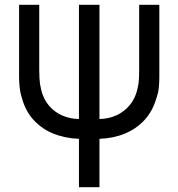

<svg xmlns="http://www.w3.org/2000/svg" viewBox="-20 -560 748 805"><path d="M311 225V22Q253.5 20 205.2 0.8Q157 -18.5 122.8 -55Q88.5 -91.5 73 -145Q64.5 -172 62.2 -196Q60 -220 60 -234V-540H144.5V-266.5Q144.5 -254.5 145.5 -231.5Q146.5 -208.5 152.5 -184Q162.5 -143.5 185.8 -116.5Q209 -89.5 241.5 -75.5Q274 -61.5 311 -61V-540H397V-61Q435 -61.5 468 -76.5Q501 -91.5 524.2 -119.5Q547.5 -147.5 556.5 -188Q562 -211 562.8 -233.2Q563.5 -255.5 563.5 -266.5V-540H648V-234Q648 -218 646.2 -195.5Q644.5 -173 635 -146Q619.5 -93.5 585.8 -56.8Q552 -20 503.8 0Q455.5 20 397 22V225Z"/></svg>

Font: Cns Manrope Med
Style: Regular
Weight: 500
Designer: Mikhail Sharanda
Foundry: Mikhail Sharanda
Version: Version 4.504